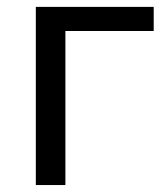

<svg xmlns="http://www.w3.org/2000/svg" viewBox="-20 -532 470 552"><path d="M83 -512.2H421.9V-442.9H168V0H83Z"/></svg>

Font: Lorenzo Sans
Style: Regular
Weight: 400
Foundry: Intel Corporation
Version: Version 1.00; ttfautohint (v1.5)